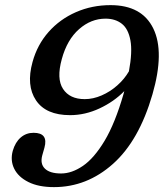

<svg xmlns="http://www.w3.org/2000/svg" viewBox="-20 -734 654 767"><path d="M195.5 13.5Q134 13.5 93.5 -6.8Q53 -27 36.8 -60Q20.5 -93 31 -131.5Q41 -166 62.8 -184.8Q84.5 -203.5 114 -203.5Q174 -203.5 157.5 -144L149 -114Q139.5 -79.5 159.5 -60.2Q179.5 -41 224 -41Q267 -41 311.5 -71.5Q356 -102 397.8 -171.5Q439.5 -241 473.5 -358.5Q475 -364.5 476.5 -370Q435.5 -328 377.8 -301Q320 -274 260 -274Q163.5 -274 123.8 -333.2Q84 -392.5 110 -486.5Q129 -555.5 174.2 -606.5Q219.5 -657.5 283.5 -685.5Q347.5 -713.5 421.5 -713.5Q547 -713.5 592.5 -620Q638 -526.5 589 -357Q535.5 -172 431.2 -79.2Q327 13.5 195.5 13.5ZM227 -498.5Q205 -419.5 231.8 -378.8Q258.5 -338 318.5 -338Q352 -338 386 -352.8Q420 -367.5 448.5 -392.8Q477 -418 495 -449Q509.5 -526.5 501 -572.8Q492.5 -619 466.5 -639.2Q440.5 -659.5 401.5 -659.5Q343.5 -659.5 295.8 -617.5Q248 -575.5 227 -498.5Z"/></svg>

Font: Fraunces 9pt SuperSoft
Style: Italic
Weight: 400
Italic angle: -16°
Version: Version 1.000;[b76b70a41]